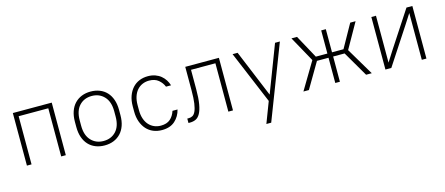

<svg xmlns="http://www.w3.org/2000/svg" viewBox="-48 -1035 4086 1764"><g transform="rotate(-15 1995.0 -153.0)"><path d="M421 -458H139V0H95V-500H465V0H421Z M835 6Q788 6 749 -9.5Q710 -25 682.5 -54.5Q655 -84 640 -127Q625 -170 625 -225V-275Q625 -330 640 -373Q655 -416 683 -445.5Q711 -475 749.5 -490.5Q788 -506 835 -506Q882 -506 921 -490.5Q960 -475 987.5 -445.5Q1015 -416 1030 -373Q1045 -330 1045 -275V-225Q1045 -170 1030 -127Q1015 -84 987 -54.5Q959 -25 920.5 -9.5Q882 6 835 6ZM835 -36Q908 -36 953.5 -84.5Q999 -133 999 -225V-275Q999 -366 953 -415Q907 -464 835 -464Q762 -464 716.5 -415.5Q671 -367 671 -275V-225Q671 -134 717 -85Q763 -36 835 -36Z M1380 6Q1335 6 1297.5 -9.5Q1260 -25 1233 -55Q1206 -85 1190.5 -128Q1175 -171 1175 -225V-275Q1175 -329 1190.5 -372Q1206 -415 1233 -445Q1260 -475 1297.5 -490.5Q1335 -506 1380 -506Q1418 -506 1449 -495Q1480 -484 1503 -465Q1526 -446 1541.5 -421.5Q1557 -397 1565 -370H1517Q1502 -408 1468.5 -436Q1435 -464 1380 -464Q1346 -464 1317 -451.5Q1288 -439 1266.5 -415Q1245 -391 1233 -355.5Q1221 -320 1221 -275V-225Q1221 -180 1233 -144.5Q1245 -109 1266.5 -85Q1288 -61 1317 -48.5Q1346 -36 1380 -36Q1437 -36 1469.5 -64.5Q1502 -93 1517 -140H1565Q1550 -77 1504 -35.5Q1458 6 1380 6Z M1630 -36H1645Q1664 -36 1680.5 -45Q1697 -54 1709 -80Q1721 -106 1728 -153Q1735 -200 1735 -276V-500H2055V0H2011V-460H1779V-276Q1779 -190 1769.5 -135Q1760 -80 1742.5 -48.5Q1725 -17 1700.5 -5.5Q1676 6 1645 6H1630Z M2395 1 2185 -500H2233L2418 -53L2589 -500H2635L2365 200H2319Z M3181 -240H3072V0H3028V-240H2918L2777 0H2725L2879 -258L2745 -500H2798L2918 -280H3028V-500H3072V-280H3181L3304 -500H3355L3220 -261L3375 0H3321Z M3851 -445 3790 -350 3561 0H3505V-500H3549V-54L3610 -150L3839 -500H3895V0H3851Z"/></g></svg>

Font: Retni Sans Light
Style: Regular
Weight: 300
Designer: Vitaly Kuzmin
Foundry: ParaType Ltd.
Version: Version 1.00;March 2, 2019;FontCreator 11.5.0.2425 64-bit; t